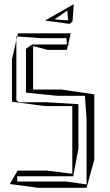

<svg xmlns="http://www.w3.org/2000/svg" viewBox="-20 -881 523 916"><path d="M37 -396 193 -375H325V-52L204 -67H64L49 -41L47 -40H48L27 -3L163 15H393L430 -120V-431L271 -454H138V-661L208 -643H299L304 -665L313 -669H305L318 -722H66L62 -707L175 -699H297L299 -669H133L104 -648V-439L253 -424H385L393 -312V-1L296 -15H64H62V-40H329L354 -171V-384L205 -393H71L58 -403V-689L37 -597ZM58 -707H62L58 -689ZM326 -779 332 -861 195 -783 312 -767ZM301 -831 305 -784 240 -788Z"/></svg>

Font: Quebrada
Style: Regular
Weight: 400
Designer: deFharo
Foundry: deFharo
Version: Version 1.034 2012